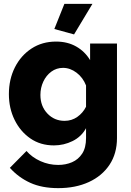

<svg xmlns="http://www.w3.org/2000/svg" viewBox="-20 -750 680 993"><path d="M259 2Q189 2 137 -34Q85 -70 55.5 -130Q26 -190 26 -263Q26 -340 57 -401.5Q88 -463 143 -499Q198 -535 270 -535Q329 -535 374 -509.5Q419 -484 446 -439V-525H585V-36Q585 44 546.5 102Q508 160 439.5 191.5Q371 223 281 223Q197 223 136.5 195.5Q76 168 31 118L117 31Q146 64 189.5 83.5Q233 103 281 103Q320 103 352.5 89Q385 75 405 44.5Q425 14 425 -36V-87Q401 -43 355.5 -20.5Q310 2 259 2ZM314 -125Q351 -125 380 -145.5Q409 -166 425 -198V-308Q409 -349 376 -374Q343 -399 306 -399Q272 -399 245.5 -379.5Q219 -360 204 -328Q189 -296 189 -259Q189 -201 225 -163Q261 -125 314 -125ZM363 -572 261 -600 313 -730H458Z"/></svg>

Font: Raleway ExtraBold
Style: Regular
Weight: 800
Designer: Matt McInerney, Pablo Impallari, Rodrigo Fuenzalida
Foundry: Matt McInerney, Pablo Impallari, Rodrigo Fuenzalida
Version: Version 4.026